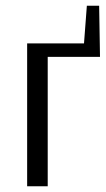

<svg xmlns="http://www.w3.org/2000/svg" viewBox="-20 -652 370 672"><path d="M75 0V-500H274L284 -632H327L330 -453H147V0Z"/></svg>

Font: Arsenal SC
Style: Regular
Weight: 400
Designer: Andrij Shevchenko
Foundry: Stairsfor
Version: Version 2.001; ttfautohint (v1.8.4.7-5d5b)